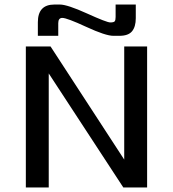

<svg xmlns="http://www.w3.org/2000/svg" viewBox="-20 -827 763 847"><path d="M528 -622H629V0H524L195 -503V0H94V-622H203L528 -123ZM255 -748Q237 -748 237 -725V-669H147V-729Q147 -807 220 -807H244Q277 -807 364 -767.5Q451 -728 466.5 -728Q482 -728 486 -733Q490 -738 490 -752V-807H579V-747Q579 -709 562.5 -689Q546 -669 507 -669H480Q446 -669 360.5 -708.5Q275 -748 255 -748Z"/></svg>

Font: Sarpanch Medium
Style: Regular
Weight: 500
Designer: Manushi Parikh (Devanagari and Latin), Jyotish Sonowal (Devanagari)
Foundry: Indian Type Foundry
Version: Version 2.004;PS 1.0;hotconv 1.0.78;makeotf.lib2.5.61930; tt